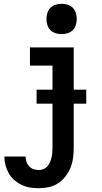

<svg xmlns="http://www.w3.org/2000/svg" viewBox="-20 -770 540 1013"><path d="M185 223Q162 223 139 219.5Q116 216 95 206Q74 196 56 180.5Q38 165 26.5 144.5Q15 124 9 101.5Q3 79 3 56H115Q115 70 119.5 83.5Q124 97 134 107.5Q144 118 157.5 122.5Q171 127 185 127Q198 127 210 122Q222 117 230.5 107Q239 97 244 85Q249 73 252 60.5Q255 48 256 35.5Q257 23 257 10V-223H173V-297H257V-424H138V-520H369V-297H435V-223H369V10Q369 37 365.5 63.5Q362 90 352 114.5Q342 139 325.5 160.5Q309 182 287 196.5Q265 211 238.5 217Q212 223 185 223ZM305 -590Q289 -590 273 -595Q257 -600 246 -611Q235 -622 230 -638Q225 -654 225 -670Q225 -686 230 -702Q235 -718 246 -729Q257 -740 273 -745Q289 -750 305 -750Q321 -750 337 -745Q353 -740 364 -729Q375 -718 380 -702Q385 -686 385 -670Q385 -654 380 -638Q375 -622 364 -611Q353 -600 337 -595Q321 -590 305 -590Z"/></svg>

Font: Iosevka Term Curly
Style: Bold
Weight: 700
Designer: Belleve Invis
Foundry: Belleve Invis
Version: Version 32.3.0